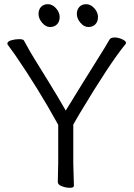

<svg xmlns="http://www.w3.org/2000/svg" viewBox="-20 -888 640 917"><path d="M448 -807Q448 -785 435.5 -772Q423 -759 402 -759Q381 -759 364 -779.5Q347 -800 347 -821Q347 -842 359 -855Q371 -868 392 -868Q413 -868 430.5 -848.5Q448 -829 448 -807ZM265 -807Q265 -785 252.5 -772Q240 -759 219 -759Q198 -759 181 -779.5Q164 -800 164 -821Q164 -842 176 -855Q188 -868 209 -868Q230 -868 247.5 -848.5Q265 -829 265 -807ZM256 -19 258 -108V-292Q162 -466 52 -626Q31 -656 23 -666Q15 -676 15 -679Q15 -690 33.5 -695.5Q52 -701 71 -701Q90 -701 94 -695Q102 -682 111 -664.5Q120 -647 144.5 -607Q169 -567 211.5 -498.5Q254 -430 294 -360Q383 -505 436.5 -590Q490 -675 503 -699Q509 -709 527 -709Q545 -709 563.5 -700.5Q582 -692 582 -683Q582 -682 580 -678Q505 -587 360 -345Q339 -310 330 -293V-107L333 -1Q333 9 314 9Q295 9 275.5 1.5Q256 -6 256 -19Z"/></svg>

Font: LXGW WenKai
Style: Regular
Weight: 400
Designer: LXGW / Fontworks Inc.
Foundry: LXGW / Fontworks Inc.
Version: Version 1.520; June 14, 2025